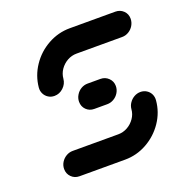

<svg xmlns="http://www.w3.org/2000/svg" viewBox="-100 -609 668 699"><g transform="rotate(-20 233.5 -259.5)"><path d="M405.2 -212.6Q418.1 -212.6 428.5 -206.1Q438.9 -199.6 444.3 -188.7Q449.6 -177.8 448.5 -164.8Q444.8 -120 419.3 -82.2Q393.7 -44.4 353.9 -22.2Q314.1 0 268.9 0H92.2Q73.7 0 61.1 -12.6Q48.5 -25.2 48.5 -43.7Q48.5 -57.4 55.7 -69.3Q63 -81.1 74.8 -88.1Q86.7 -95.2 100.4 -95.2H277Q296.3 -95.2 313.1 -104.6Q330 -114.1 340.9 -130Q351.9 -145.9 353.3 -164.8Q354.4 -177.8 361.9 -188.7Q369.3 -199.6 380.7 -206.1Q392.2 -212.6 405.2 -212.6ZM328.9 -263.7Q328.9 -250 321.7 -238Q314.4 -225.9 302.4 -218.9Q290.4 -211.9 276.7 -211.9H226.7Q208.1 -211.9 195.7 -224.3Q183.3 -236.7 183.3 -255.2Q183.3 -268.9 190.6 -280.9Q197.8 -293 209.6 -300Q221.5 -307 235.2 -307H284.8Q303.3 -307 316.1 -294.4Q328.9 -281.9 328.9 -263.7ZM107 -305.9Q94.1 -305.9 83.7 -312.4Q73.3 -318.9 67.8 -329.8Q62.2 -340.7 63.3 -353.7Q67.4 -398.5 92.8 -436.3Q118.1 -474.1 158.1 -496.3Q198.1 -518.5 243 -518.5H419.6Q438.1 -518.5 450.7 -506.3Q463.3 -494.1 463.3 -475.9Q463.3 -461.9 456.1 -449.6Q448.9 -437.4 437 -430.4Q425.2 -423.3 411.5 -423.3H234.8Q215.6 -423.3 198.7 -413.9Q181.9 -404.4 170.9 -388.5Q160 -372.6 158.5 -353.7Q156.7 -334.1 141.7 -320Q126.7 -305.9 107 -305.9Z"/></g></svg>

Font: 26F Galaxy Sans Extra Bold
Style: Italic
Weight: 800
Italic angle: -5°
Designer: C₂₉H₂₅N₃O₅
Version: Version 1.200